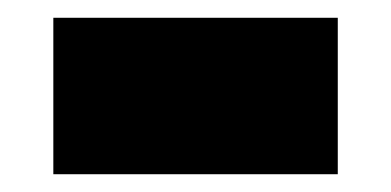

<svg xmlns="http://www.w3.org/2000/svg" viewBox="-20 -20 440 216"><path d="M40 176V0H360V176Z"/></svg>

Font: Tektur Condensed ExtraBold
Style: Regular
Weight: 800
Width: 3
Designer: Adam Jagosz
Foundry: Adam Jagosz
Version: Version 1.005;gftools[0.9.30]